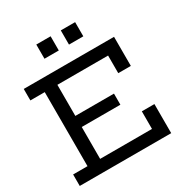

<svg xmlns="http://www.w3.org/2000/svg" viewBox="-216 -1129 1225 1289"><g transform="rotate(-30 396.5 -484.0)"><path d="M537 -422V-336H195V-422ZM639.5 -225.5H737V0H28V-89H139.5V-663H28V-752H728V-526.5H630.5V-663H237.5V-89H639.5ZM250 -968H361V-858H250ZM440 -968H551V-858H440Z"/></g></svg>

Font: Hepta Slab Medium
Style: Regular
Weight: 500
Designer: Michael LaGattuta
Foundry: Michael LaGattuta
Version: Version 1.102